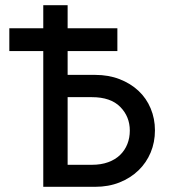

<svg xmlns="http://www.w3.org/2000/svg" viewBox="-20 -721 651 741"><path d="M147 -524H16V-612H147V-701H241V-612H433V-524H241V-432H347Q399 -432 441.5 -415.5Q484 -399 514.5 -370.5Q545 -342 561.5 -302.5Q578 -263 578 -218Q578 -172 561.5 -132.5Q545 -93 514.5 -63.5Q484 -34 441.5 -17Q399 0 347 0H147ZM335 -85Q370 -85 397.5 -95Q425 -105 443.5 -123Q462 -141 471.5 -165Q481 -189 481 -217Q481 -271 444 -308.5Q407 -346 335 -346H241V-85Z"/></svg>

Font: Tilda Sans Medium
Style: Regular
Weight: 500
Designer: ParaType Ltd
Foundry: ParaType Ltd
Version: Version 1.009